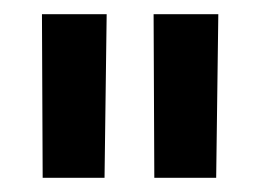

<svg xmlns="http://www.w3.org/2000/svg" viewBox="-20 -714 365 270"><path d="M197 -464 196 -694H287L284 -464ZM40 -464 39 -694H130L127 -464Z"/></svg>

Font: Panefresco 600wt
Style: Regular
Weight: 600
Designer: Campivisivi
Foundry: Campivisivi & Chank Co
Version: Version 1.001